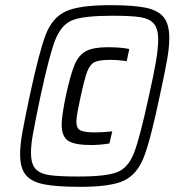

<svg xmlns="http://www.w3.org/2000/svg" viewBox="-20 -716 696 744"><path d="M58 -119Q58 -154 66.5 -202Q75 -250 95 -344Q132 -517 157.5 -582.5Q183 -648 235 -672Q287 -696 407 -696Q497 -696 545 -686Q593 -676 614.5 -649Q636 -622 636 -568Q636 -533 627.5 -484.5Q619 -436 599 -344Q563 -172 537 -106Q511 -40 460 -16Q409 8 291 8Q198 8 149.5 -2Q101 -12 79.5 -38.5Q58 -65 58 -119ZM557 -344Q576 -428 584.5 -479Q593 -530 593 -563Q593 -605 576 -624.5Q559 -644 523.5 -649.5Q488 -655 415 -655Q305 -655 261.5 -638Q218 -621 195 -563.5Q172 -506 137 -344Q116 -243 108 -199Q100 -155 100 -124Q100 -82 117 -62.5Q134 -43 171 -37.5Q208 -32 283 -32Q392 -32 434.5 -49Q477 -66 499.5 -124Q522 -182 557 -344ZM219 -234Q219 -266 235 -344Q253 -427 269 -465Q285 -503 313.5 -518Q342 -533 397 -533Q451 -533 481 -526L471 -479Q438 -484 407 -484Q365 -484 347 -475.5Q329 -467 318.5 -440Q308 -413 293 -344Q286 -312 281 -285.5Q276 -259 276 -245Q276 -219 291 -211Q306 -203 347 -203Q381 -203 415 -207L404 -160Q366 -154 334 -154Q269 -154 244 -170.5Q219 -187 219 -234Z"/></svg>

Font: Saira Semi Condensed
Style: Italic
Weight: 400
Width: 4
Italic angle: -12°
Designer: Hector Gatti with collaboration of the Omnibus-Type team
Foundry: Omnibus-Type
Version: Version 1.001; ttfautohint (v1.8)